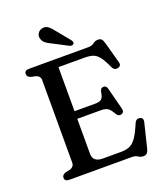

<svg xmlns="http://www.w3.org/2000/svg" viewBox="-163 -1009 978 1138"><g transform="rotate(-20 326.0 -440.5)"><path d="M54 -677Q54 -700 83 -700H457Q480 -700 494 -711.2Q508 -722.5 525.5 -722.5Q540 -722.5 547.5 -714.8Q555 -707 560 -689L597 -554.5Q604 -529.5 579.5 -524Q556 -518.5 544.5 -543.5Q523.5 -591 505.5 -613.5Q487.5 -636 466.5 -642.8Q445.5 -649.5 416 -649.5H250.5V-371.5H379.5Q410.5 -371.5 422 -382.8Q433.5 -394 437.5 -424.5Q442 -447.5 459 -449Q478.5 -450.5 484 -428L519.5 -290.5Q525.5 -265 505.5 -259Q486.5 -253 474.5 -273Q458 -303 443.2 -313.2Q428.5 -323.5 397.5 -323.5H250.5V-102.5Q250.5 -50.5 313 -50.5H427.5Q459 -50.5 481.5 -60Q504 -69.5 524 -98Q544 -126.5 567.5 -183Q577 -205 598.5 -201.5Q624 -197 616.5 -168L579 -15Q574.5 2.5 566.5 10.8Q558.5 19 543 19Q527 19 513 9.5Q499 0 477 0H83Q54 0 54 -23Q54 -41 76 -48.5L103.5 -54.5Q133.5 -62.5 133.5 -90V-610Q133.5 -637.5 103.5 -645.5L76 -651.5Q54 -659 54 -677ZM312 -852.5 377 -773Q381.5 -766.5 383.5 -760.2Q385.5 -754 381 -748.5Q376.5 -744 369.5 -743.2Q362.5 -742.5 356 -745.5L262 -794.5Q238.5 -805 224.2 -816.5Q210 -828 205.5 -846Q200.5 -862 209 -877.5Q217.5 -893 236.5 -898.5Q259 -904 276.2 -890.8Q293.5 -877.5 312 -852.5Z"/></g></svg>

Font: Fraunces 9pt Soft
Style: Regular
Weight: 400
Version: Version 1.000;[0bf87f6ff]